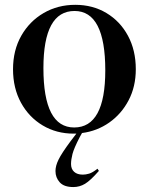

<svg xmlns="http://www.w3.org/2000/svg" viewBox="-20 -543 616 796"><path d="M285 11Q214 11 157 -23Q100 -57 67 -117.2Q34 -177.5 34 -256Q34 -334.5 68.2 -394.8Q102.5 -455 161 -489Q219.5 -523 292 -523Q364.5 -523 421.2 -489Q478 -455 510.5 -394.8Q543 -334.5 543 -256Q543 -184 513.2 -127.2Q483.5 -70.5 433 -35Q382.5 0.5 320 8.5L310.5 25.5Q286.5 72 280.5 95.5Q274.5 119 274.5 137Q274.5 157.5 287.2 169.2Q300 181 323.5 181Q335.5 181 349.8 176.8Q364 172.5 384 156.5L390 165.5Q355 205.5 332.5 219Q310 232.5 284 232.5Q245.5 232.5 227.8 213Q210 193.5 210 166Q210 144.5 222.8 118.5Q235.5 92.5 272.5 42.5L296.5 11Q290.5 11 285 11ZM287.5 -14.5Q416.5 -14.5 416.5 -251.5Q416.5 -497.5 289 -497.5Q160 -497.5 160 -260.5Q160 -14.5 287.5 -14.5Z"/></svg>

Font: Newsreader Display Medium
Style: Regular
Weight: 500
Designer: Hugues Gentile
Foundry: Production Type
Version: Version 1.001